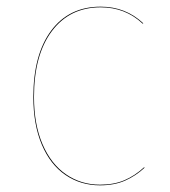

<svg xmlns="http://www.w3.org/2000/svg" viewBox="-20 -547 509 576"><path d="M410 -477 408 -476Q356 -525 282 -525Q189 -525 135.5 -453.5Q82 -382 82 -256Q82 -174 107.5 -114.5Q133 -55 178 -24Q223 7 280 7Q322 7 353.5 -6.5Q385 -20 412 -45L414 -44Q387 -19 355 -5Q323 9 280 9Q222 9 176.5 -22Q131 -53 105.5 -113Q80 -173 80 -256Q80 -383 133.5 -455Q187 -527 282 -527Q357 -527 410 -477Z"/></svg>

Font: FiraGO Two
Style: Regular
Weight: 100
Designer: bBox Type
Foundry: bBox Type GmbH
Version: Version 1.001